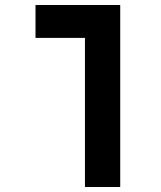

<svg xmlns="http://www.w3.org/2000/svg" viewBox="-20 -745 640 765"><path d="M318.5 -594H121.5V-725H459V0H318.5Z"/></svg>

Font: JuliaMono ExtraBold
Style: Italic
Weight: 800
Italic angle: -9°
Monospace: yes
Designer: cormullion
Foundry: corm
Version: Version 0.057; ttfautohint (v1.8.4)